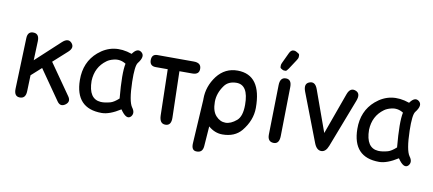

<svg xmlns="http://www.w3.org/2000/svg" viewBox="-80 -1054 3529 1565"><g transform="rotate(10 1684.5 -272.0)"><path d="M104.5 18.6Q156.2 21 158.2 -41.5L162.6 -174.8L245.6 -249.5L417 -3.4Q445.3 37.6 484.9 9.3Q523.4 -18.6 495.1 -59.1L316.9 -314L431.6 -417.5Q477.5 -458.5 443.4 -494.6Q412.1 -526.4 367.2 -484.9L167 -299.8L172.9 -458.5Q174.8 -517.6 130.9 -521.5Q78.1 -525.9 76.2 -466.8L61.5 -45.9Q59.6 16.6 104.5 18.6Z M786.1 27.3Q851.1 27.3 940.9 -29.8Q994.6 49.8 1028.8 12.7Q1054.7 -19 1023.9 -60.1Q991.7 -105 987.8 -266.1Q984.9 -398.4 1006.3 -425.3Q1056.6 -488.8 1019 -518.1Q983.4 -545.9 943.8 -489.7Q784.7 -545.4 666 -443.4Q564 -355.5 565.4 -207Q567.9 27.3 786.1 27.3ZM842.8 -70.8Q796.4 -58.1 763.2 -60.1Q662.1 -66.9 660.6 -216.3Q665 -331.1 752 -394Q773.4 -410.2 809.6 -418.9Q861.3 -431.6 908.7 -401.9Q891.6 -324.2 910.6 -114.3Q871.6 -79.1 842.8 -70.8Z M1106 -463.9Q1107.9 -417.5 1155.8 -417.5H1255.4L1264.2 -36.6Q1266.1 31.2 1314 31.2Q1363.8 31.7 1361.8 -36.1L1352.1 -418Q1405.3 -418 1458.5 -418Q1518.1 -418 1515.1 -469.7Q1513.2 -516.1 1453.6 -516.1L1152.8 -516.6Q1105 -516.6 1106 -463.9Z M1820.3 -505.4Q1715.8 -506.3 1649.4 -420.9Q1584 -334 1584 -231Q1584 -225.1 1584 -219.7Q1583.5 -216.3 1583.5 -212.4L1562.5 141.1Q1559.1 198.2 1597.7 201.7Q1652.8 206.1 1657.2 148.9L1669.4 -17.1Q1722.7 28.8 1785.6 28.8Q1887.2 28.8 1942.4 -36.6Q2017.1 -127.4 2017.6 -231Q2017.6 -503.9 1820.3 -505.4ZM1824.2 -405.8Q1926.8 -408.2 1926.8 -240.7Q1926.8 -144.5 1884.8 -109.4Q1837.9 -69.8 1793.9 -69.8Q1749.5 -69.8 1714.8 -107.4Q1679.7 -145 1679.7 -222.2Q1679.7 -294.9 1728.5 -361.3Q1760.3 -404.3 1824.2 -405.8Z M2218.8 -511.2Q2169.4 -512.2 2168 -447.3L2159.7 -37.6Q2158.2 23.9 2210.4 24.4Q2256.3 24.4 2257.3 -41.5L2264.2 -447.8Q2265.1 -510.3 2218.8 -511.2ZM2227.1 -594.7 2278.8 -673.8Q2290 -690.9 2290 -699.5Q2290 -708 2290 -716.3Q2290 -724.6 2280.8 -730Q2271.5 -735.4 2262.2 -740.7Q2252.9 -746.1 2240.7 -746.1Q2217.8 -746.1 2204.6 -716.8L2164.6 -631.8Q2157.7 -617.2 2157.7 -609.9Q2157.7 -602.5 2157.7 -595Q2157.7 -587.4 2164.3 -583.5Q2170.9 -579.6 2177.5 -575.7Q2184.1 -571.8 2190.9 -571.8Q2197.8 -571.8 2204.6 -571.8Q2211.4 -571.8 2227.1 -594.7Z M2408.2 -510.7Q2366.7 -493.2 2390.1 -431.6L2543.9 -31.2Q2564.9 22 2603 22Q2640.1 22 2660.6 -31.2L2814.5 -431.6Q2837.9 -493.2 2796.4 -510.7Q2748 -531.2 2725.6 -469.2L2602.1 -127L2479 -469.2Q2456.5 -531.2 2408.2 -510.7Z M3082.5 27.3Q3147.5 27.3 3237.3 -29.8Q3291 49.8 3325.2 12.7Q3351.1 -19 3320.3 -60.1Q3288.1 -105 3284.2 -266.1Q3281.2 -398.4 3302.7 -425.3Q3353 -488.8 3315.4 -518.1Q3279.8 -545.9 3240.2 -489.7Q3081.1 -545.4 2962.4 -443.4Q2860.4 -355.5 2861.8 -207Q2864.3 27.3 3082.5 27.3ZM3139.2 -70.8Q3092.8 -58.1 3059.6 -60.1Q2958.5 -66.9 2957 -216.3Q2961.4 -331.1 3048.3 -394Q3069.8 -410.2 3106 -418.9Q3157.7 -431.6 3205.1 -401.9Q3188 -324.2 3207 -114.3Q3168 -79.1 3139.2 -70.8Z"/></g></svg>

Font: Comic Relief
Style: Regular
Weight: 400
Designer: Jeff Davis
Foundry: Loudifier
Version: Version 1.200; ttfautohint (v1.8.4.7-5d5b)